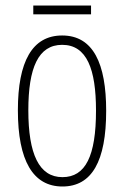

<svg xmlns="http://www.w3.org/2000/svg" viewBox="-20 -668 452 698"><path d="M311 -648H101V-616H311ZM366 -265C366 -437 319 -539 206 -539C97 -539 45 -444 45 -267C45 -84 100 10 207 10C314 10 366 -82 366 -265ZM83 -267C83 -421 119 -505 206 -505C296 -505 329 -416 329 -266C329 -101 291 -24 207 -24C122 -24 83 -108 83 -267Z"/></svg>

Font: Noto Sans Armenian ExtraCondensed ExtraLight
Style: Regular
Weight: 200
Width: 2
Designer: Monotype Design Team
Foundry: Monotype Imaging Inc.
Version: Version 2.008